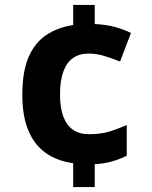

<svg xmlns="http://www.w3.org/2000/svg" viewBox="-20 -744 612 774"><path d="M362 -647Q409 -645 444.5 -635Q480 -625 508 -611L464 -496Q429 -510 398.5 -519Q368 -528 338 -528Q299 -528 273.5 -509.5Q248 -491 235 -454.5Q222 -418 222 -363Q222 -309 235.5 -273.5Q249 -238 275 -220.5Q301 -203 338 -203Q385 -203 418.5 -213Q452 -223 491 -240V-116Q460 -101 428.5 -92.5Q397 -84 362 -82V10H275V-86Q211 -95 165 -127Q119 -159 94.5 -217.5Q70 -276 70 -362Q70 -456 95.5 -514.5Q121 -573 167.5 -603.5Q214 -634 275 -643V-724H362Z"/></svg>

Font: Noto Sans Malayalam
Style: Regular
Weight: 400
Designer: Jelle Bosma - Monotype Design Team
Foundry: Monotype Imaging Inc.
Version: Version 2.103